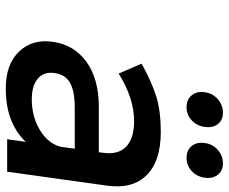

<svg xmlns="http://www.w3.org/2000/svg" viewBox="-84 -709 798 670"><g transform="rotate(90 315.0 -374.0)"><path d="M126 -160.2Q136.7 -233.9 195.8 -276.6Q254.9 -319.3 350.1 -319.8H511.2L513.2 -335.9Q520.5 -386.7 492.2 -414.8Q463.9 -442.9 401.9 -442.9Q323.2 -442.9 236.8 -389.2L202.1 -469.2Q268.1 -505.4 318.4 -520.8Q368.7 -536.1 439.9 -536.1Q542.5 -536.1 591.3 -486.8Q640.1 -437.5 627.9 -349.1L579.1 0H465.8L475.1 -64.9Q408.2 4.9 289.1 4.9Q204.1 4.9 159.7 -41.7Q115.2 -88.4 126 -160.2ZM234.9 -165Q229.5 -128.9 253.9 -107.4Q278.3 -85.9 326.2 -85.9Q387.7 -85.9 434.6 -114.7Q481.4 -143.6 492.2 -187L499 -235.8H355Q297.9 -235.8 268.8 -219.2Q239.7 -202.6 234.9 -165ZM301.8 -689Q305.2 -716.8 325.9 -734.9Q346.7 -752.9 373 -752.9Q399.4 -752.9 413.1 -735.1Q426.8 -717.3 422.9 -689Q418.9 -661.6 399.7 -643.8Q380.4 -626 354 -626Q327.6 -626 312.7 -643.8Q297.9 -661.6 301.8 -689ZM479 -689Q482.4 -716.8 502.9 -734.9Q523.4 -752.9 549.8 -752.9Q576.2 -752.9 590.1 -734.9Q604 -716.8 600.1 -689Q596.2 -661.6 576.7 -643.8Q557.1 -626 530.8 -626Q504.4 -626 489.7 -643.8Q475.1 -661.6 479 -689Z"/></g></svg>

Font: Trueno
Style: Italic
Weight: 400
Designer: Julieta Ulanovsky
Foundry: Julieta Ulanovsky
Version: Version 3.001b | FøM Fix